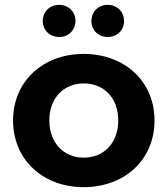

<svg xmlns="http://www.w3.org/2000/svg" viewBox="-20 -767 693 794"><path d="M326 7C496 7 619 -107 619 -269C619 -430 496 -544 326 -544C157 -544 34 -430 34 -269C34 -107 157 7 326 7ZM326 -115C246 -115 184 -174 184 -269C184 -364 246 -422 326 -422C408 -422 469 -364 469 -269C469 -174 408 -115 326 -115ZM425 -614C463 -614 493 -641 493 -680C493 -720 463 -747 425 -747C388 -747 358 -720 358 -680C358 -641 388 -614 425 -614ZM225 -614C262 -614 292 -641 292 -680C292 -720 262 -747 225 -747C187 -747 157 -720 157 -680C157 -641 187 -614 225 -614Z"/></svg>

Font: Montserrat-Alt1
Style: Bold
Weight: 700
Designer: Differentunic
Foundry: Differentunic
Version: Version 7.222